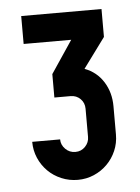

<svg xmlns="http://www.w3.org/2000/svg" viewBox="-42 -786 404 555"><g transform="rotate(-5 160.0 -508.0)"><path d="M162 -265Q137 -265 114.5 -274.5Q92 -284 75.5 -300.5Q59 -317 49.5 -339Q40 -361 40 -386H121Q121 -370 133 -358Q145 -346 162 -346Q179 -346 190.5 -358Q202 -370 202 -386V-468Q202 -485 190.5 -496.5Q179 -508 162 -508H115V-576L178 -670H40V-751H273V-670L209 -583Q244 -570 263.5 -539Q283 -508 283 -468V-386Q283 -361 273.5 -339Q264 -317 247.5 -300.5Q231 -284 209 -274.5Q187 -265 162 -265Z"/></g></svg>

Font: Transit CAT
Style: Regular
Weight: 400
Designer: Peter Wiegel
Foundry: Peter Wiegel
Version: 1.000